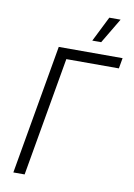

<svg xmlns="http://www.w3.org/2000/svg" viewBox="-97 -961 711 1022"><g transform="rotate(10 258.0 -450.0)"><path d="M49 0H110L222 -643H506L516 -700H171ZM470 -900H409L341 -764H389Z"/></g></svg>

Font: Fixel Text 20240404 Light
Style: Italic
Weight: 300
Width: 4
Italic angle: -10°
Designer: AlfaBravo + MacPaw
Foundry: Kyrylo Tkachov, Marchela Mozhyna, Serhii Makarenko, Maria Weinstein, Zakhar Kryvoshyya
Version: Version 1.211;Glyphs 3.2 (3225)